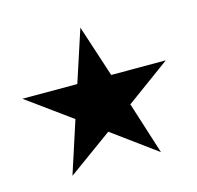

<svg xmlns="http://www.w3.org/2000/svg" viewBox="-74 -605 562 547"><g transform="rotate(-15 206.5 -332.0)"><path d="M76 -131 126 -285 -5 -380H157L207 -533L257 -380H418L288 -285L337 -131L207 -226Z"/></g></svg>

Font: Fustat
Style: Regular
Weight: 400
Designer: Mohamed Gaber, Khaled Hosny, Laura Garcia Mut
Foundry: Kief Type Foundry, Alif Type Foundry, Hard Type Foundry
Version: Version 1.007